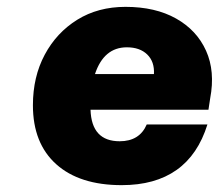

<svg xmlns="http://www.w3.org/2000/svg" viewBox="-20 -531 638 560"><path d="M76 -224Q76 -307 110.5 -371.5Q145 -436 205.5 -473.5Q266 -511 346 -511Q433 -511 493.5 -477Q554 -443 581 -383Q608 -323 593 -244L588 -211H244Q247 -119 329 -119Q387 -119 408 -168H585Q530 9 335 9Q212 9 144 -52Q76 -113 76 -224ZM350 -393Q283 -393 257 -315H429Q431 -351 409.5 -372Q388 -393 350 -393Z"/></svg>

Font: Overused Grotesk ExtraBold
Style: Italic
Weight: 800
Italic angle: -10°
Version: Version 0.003